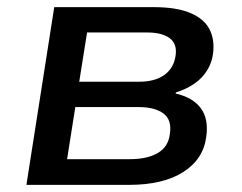

<svg xmlns="http://www.w3.org/2000/svg" viewBox="-20 -518 677 538"><path d="M54 0 132 -498H410Q474 -498 512.5 -482Q551 -466 566.5 -437Q582 -408 577 -368Q574 -343 560.5 -321Q547 -299 524.5 -283.5Q502 -268 473 -259L472 -256Q520 -245 542.5 -215Q565 -185 558 -135Q550 -72 493.5 -36Q437 0 342 0ZM168 -72H344Q393 -72 422.5 -89.5Q452 -107 456 -143Q462 -182 438 -200Q414 -218 368 -218H191ZM202 -289H370Q414 -289 440.5 -308Q467 -327 472 -362Q477 -395 455.5 -411Q434 -427 392 -427H224Z"/></svg>

Font: Nunito Sans 7pt SemiBold
Style: Italic
Weight: 600
Italic angle: -9°
Designer: Vernon Adams
Foundry: Vernon Adams
Version: Version 3.101;gftools[0.9.27]